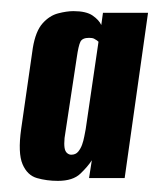

<svg xmlns="http://www.w3.org/2000/svg" viewBox="-20 -584 286 345"><path d="M84 -259Q64 -259 46.5 -264Q29 -269 20.5 -289Q12 -309 18 -352L39 -498Q44 -528 56.5 -542Q69 -556 84.5 -560Q100 -564 112 -564Q135 -564 146.5 -556Q158 -548 162 -539L165 -561H246L204 -264H140L145 -296Q138 -285 124.5 -272Q111 -259 84 -259ZM108 -306Q116 -306 120.5 -311.5Q125 -317 127.5 -324Q130 -331 131.5 -339Q133 -347 134 -352L157 -509Q156 -510 154 -511.5Q152 -513 149 -514.5Q146 -516 140 -516Q128 -516 124.5 -509Q121 -502 118 -481L96 -336Q95 -325 96 -318.5Q97 -312 100.5 -309Q104 -306 108 -306Z"/></svg>

Font: Alumni Sans ExtraBold
Style: Italic
Weight: 800
Italic angle: -8°
Designer: Robert E. Leuschke
Foundry: Robert E. Leuschke
Version: Version 1.016